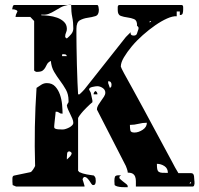

<svg xmlns="http://www.w3.org/2000/svg" viewBox="-20 -768 835 804"><path d="M780 -43Q791 -43 792.5 -30Q794 -17 794 -11Q794 -11 794.5 -7Q795 -3 794.5 1.5Q794 6 792.5 9.5Q791 13 787 13H549Q549 1 549 -9.5Q549 -20 546 -28Q543 -36 536 -40.5Q529 -45 515 -45Q515 -51 511.5 -61Q508 -71 507 -73L387 -307Q386 -307 386 -310Q386 -319 391.5 -328Q397 -337 403.5 -346Q410 -355 415.5 -363.5Q421 -372 421 -380Q421 -392 410 -399.5Q399 -407 387 -407Q381 -407 367 -404Q353 -401 353 -393Q353 -392 356.5 -386.5Q360 -381 360 -380L367 -347V-340Q364 -338 357 -331.5Q350 -325 342.5 -317.5Q335 -310 328.5 -303Q322 -296 320 -293Q317 -290 312 -282.5Q307 -275 307 -273V-53L310 -50Q311 -47 313 -47Q325 -41 344 -37.5Q363 -34 373 -33Q379 -27 380 -22Q381 -17 381 -10Q381 -4 379 1.5Q377 7 370 7Q366 7 362.5 1.5Q359 -4 355 -10Q351 -16 345.5 -21.5Q340 -27 333 -27Q331 -26 330 -25Q327 -23 327 -20Q326 -20 326 -17Q326 -14 327 -13Q327 -12 330 -3.5Q333 5 333 7Q334 9 334 13H47L33 7L32 -7Q32 -10 32 -21Q32 -32 40 -33L107 -47Q112 -48 118.5 -58Q125 -68 127 -73Q122 -236 133 -400Q143 -407 153.5 -413.5Q164 -420 176 -420Q198 -420 211 -406Q224 -392 231 -372Q238 -352 240 -330Q242 -308 242 -292L233 -293Q232 -294 226.5 -297Q221 -300 220 -300H213Q213 -297 212 -288.5Q211 -280 210 -270Q209 -260 208 -251.5Q207 -243 207 -240V-236Q207 -231 212 -229Q217 -227 223.5 -226.5Q230 -226 236 -226Q242 -226 245 -226Q249 -226 256.5 -228.5Q264 -231 270.5 -234.5Q277 -238 282 -243Q287 -248 287 -253Q287 -262 283 -271Q279 -280 274.5 -289.5Q270 -299 265.5 -308.5Q261 -318 260 -327Q260 -328 263 -333.5Q266 -339 267 -340V-347Q267 -373 256 -392.5Q245 -412 231.5 -430Q218 -448 206.5 -467.5Q195 -487 193 -513Q181 -507 177 -499Q173 -491 169 -484Q165 -477 158 -472Q151 -467 133 -467Q131 -467 127 -469.5Q123 -472 123 -473V-680L107 -697H45Q45 -700 46 -701Q46 -706 47 -707Q47 -708 50 -713.5Q53 -719 53 -720Q53 -723 49.5 -725Q46 -727 42 -728Q38 -729 34.5 -729Q31 -729 31 -729Q31 -731 33 -739Q35 -747 40 -747H264Q268 -748 278 -748V-747H387Q391 -747 392.5 -738.5Q394 -730 394 -727Q394 -705 379.5 -700.5Q365 -696 347 -693.5Q329 -691 314.5 -683Q300 -675 300 -647V-620Q300 -606 300.5 -571Q301 -536 302 -496.5Q303 -457 304.5 -422Q306 -387 307 -373H313Q316 -375 323.5 -383Q331 -391 333 -393L507 -613L527 -633Q525 -619 540 -619Q551 -619 553.5 -627.5Q556 -636 560 -647V-653Q558 -658 553 -660Q554 -660 554 -661V-662Q554 -683 541.5 -688Q529 -693 513.5 -695Q498 -697 485.5 -701.5Q473 -706 473 -726Q473 -728 473 -737.5Q473 -747 480 -747H740Q747 -747 747 -738Q747 -729 747 -727Q747 -719 745 -712Q743 -705 733 -705V-720H720V-700Q703 -701 679.5 -690.5Q656 -680 630 -662Q604 -644 578 -621Q552 -598 532 -574Q512 -550 499 -528Q486 -506 486 -490Q486 -487 487 -487Q487 -485 492.5 -474.5Q498 -464 500 -460Q515 -433 536.5 -394Q558 -355 581 -312.5Q604 -270 627 -227Q650 -184 669 -149Q688 -114 700 -91.5Q712 -69 713 -67L727 -43ZM253 -613Q256 -608 260 -607Q270 -615 278.5 -625.5Q287 -636 287 -649Q287 -675 282.5 -696.5Q278 -718 278 -747H264Q247 -744 234 -737Q221 -730 209 -722.5Q197 -715 184 -710Q171 -705 153 -707V-704Q165 -704 183.5 -702Q202 -700 219 -694Q236 -688 248 -676.5Q260 -665 260 -647Q260 -639 256.5 -631.5Q253 -624 253 -616ZM607 -680V-673L613 -680ZM260 -533Q258 -539 254.5 -540Q251 -541 247 -541Q242 -541 240 -540V-533ZM440 -400Q445 -402 446 -405.5Q447 -409 447 -413Q447 -428 433 -428V-420ZM372 -373Q372 -382 380 -387Q388 -382 388 -373ZM595 -254Q577 -254 560 -249.5Q543 -245 524 -245Q524 -230 526 -221.5Q528 -213 543 -213Q560 -213 577.5 -224.5Q595 -236 595 -254ZM260 -100Q264 -103 272 -111.5Q280 -120 280 -127Q279 -128 278 -130Q275 -133 273 -133Q273 -134 270 -134Q262 -134 261 -124.5Q260 -115 260 -110ZM683 -44Q683 -63 668.5 -72.5Q654 -82 637 -82Q637 -67 638.5 -59.5Q640 -52 645 -48.5Q650 -45 659 -44.5Q668 -44 683 -44ZM480 -23Q480 -21 484.5 -17Q489 -13 494.5 -8.5Q500 -4 505.5 0Q511 4 513 7Q514 7 514.5 11Q515 15 515 16Q513 16 505.5 16Q498 16 489.5 15.5Q481 15 472.5 13Q464 11 460 7L459 -10Q459 -22 461.5 -28Q464 -34 477 -34Q484 -34 487 -33Q481 -31 480 -27ZM780 -7 773 0H780Z"/></svg>

Font: Genkaimincho
Style: Regular
Weight: 800
Designer: Dr. Ken Lunde (project architect, glyph set definition & overall production); Masataka HATTORI \u670D \u90E8 \u6B63 \u8C
Foundry: Adobe Systems Incorporated
Version: Version 1.00